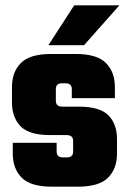

<svg xmlns="http://www.w3.org/2000/svg" viewBox="-20 -702 485 722"><path d="M255 -132V-172Q255 -183 249 -188.5Q243 -194 230 -194H169Q89 -194 57 -227.5Q25 -261 25 -317V-375Q25 -431 58.5 -465Q92 -499 172 -499H265Q345 -499 378.5 -465Q412 -431 412 -375V-333H250V-367Q250 -378 244 -383.5Q238 -389 225 -389H215Q202 -389 196 -383.5Q190 -378 190 -367V-323Q190 -312 196 -306.5Q202 -301 215 -301H276Q356 -301 388 -268Q420 -235 420 -179V-124Q420 -68 386.5 -34Q353 0 273 0H175Q95 0 61.5 -34Q28 -68 28 -124V-165H193V-132Q193 -121 199 -115.5Q205 -110 218 -110H230Q243 -110 249 -115.5Q255 -121 255 -132ZM162 -532 259 -682H429L296 -532Z"/></svg>

Font: Teko Variable Light
Style: Regular
Weight: 300
Designer: Manushi Parikh, Jonny Pinhorn
Foundry: Indian Type Foundry
Version: Version 3.000